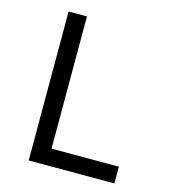

<svg xmlns="http://www.w3.org/2000/svg" viewBox="-109 -820 817 909"><g transform="rotate(15 300.0 -365.0)"><path d="M115 0V-730H205V-82H535V0Z"/></g></svg>

Font: JetBrains Mono Zero
Style: Regular-Zero
Weight: 400
Designer: Philipp Nurullin, Konstantin Bulenkov
Foundry: JetBrains
Version: Version 2.211